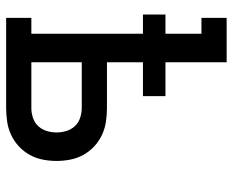

<svg xmlns="http://www.w3.org/2000/svg" viewBox="-88 -688 775 640"><g transform="rotate(90 300.0 -367.5)"><path d="M39 0V-84H92V-456H28V-531H92V-651H39V-735H187V-531H300V-456H187V-336H340Q363 -336 386 -332.5Q409 -329 430 -319Q451 -309 468 -293Q485 -277 496 -257Q507 -237 511.5 -214Q516 -191 516 -168Q516 -145 511.5 -122Q507 -99 496 -79Q485 -59 468 -43Q451 -27 430 -17Q409 -7 386 -3.5Q363 0 340 0ZM187 -84H340Q356 -84 372.5 -89.5Q389 -95 400 -107Q411 -119 416 -135Q421 -151 421 -168Q421 -185 416 -201Q411 -217 400 -229Q389 -241 372.5 -246.5Q356 -252 340 -252H187Z"/></g></svg>

Font: Iosevka Curly Slab MdEx
Style: Regular
Weight: 500
Width: 7
Monospace: yes
Designer: Belleve Invis
Foundry: Belleve Invis
Version: Version 11.1.0; ttfautohint (v1.8.3)